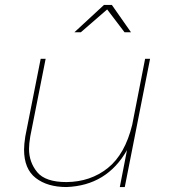

<svg xmlns="http://www.w3.org/2000/svg" viewBox="-20 -754 686 774"><path d="M508 -624H482L412 -716L306 -624H280L399 -734H431ZM483 0H463L492 -149Q411 -6 248 0Q171 0 124 -36.5Q77 -73 77 -151Q77 -172 82 -204L144 -517H164L102 -204Q97 -174 97 -154Q97 -100 130 -60Q163 -20 248 -20Q345 -21 414.5 -76.5Q484 -132 513 -251L565 -517H585Z"/></svg>

Font: Argentum Sans Thin
Style: Italic
Weight: 100
Italic angle: -11°
Designer: Julieta Ulanovsky (font), Cristiano Sobral (main changes and remaster)
Foundry: Julieta Ulanovsky (font), Cristiano Sobral (main changes and remaster)
Version: Version 2.007;June 15, 2022;FontCreator 14.0.0.2814 64-bit; 